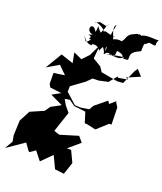

<svg xmlns="http://www.w3.org/2000/svg" viewBox="-205 -1239 1230 1455"><g transform="rotate(20 409.5 -511.0)"><path d="M725 -825 675 -713 627 -710 494 -734 469 -772 402 -812 410 -901 428 -956 367 -828 316 -774 248 -805 264 -723 163 -757 83 -623 178 -679 279 -580 330 -609 292 -625 153 -604 154 -517 168 -492 261 -481 194 -444 295 -396 218 -354 189 -312 82 -265 36 -178 32 -83 31 -58 40 -9 2 56 139 -38 177 15 186 23 230 -8 285 61 367 -21 414 78 488 87 521 -11 478 -102H444L535 -180L499 -223L354 -179L309 -194L333 -266L364 -358L325 -405L300 -449L340 -455L387 -422L480 -411L506 -327L526 -326L597 -310L681 -386L700 -387L697 -523L670 -567L677 -568L629 -527L615 -549L523 -474L502 -438L435 -428L389 -430L303 -507L304 -552L406 -626L446 -666L494 -667L568 -683L620 -746L624 -737L702 -750L680 -759L786 -804L743 -852ZM666 -1103C648 -1085 675 -1115 626 -1089C553 -1060 595 -1013 528 -993C538 -998 576 -980 557 -1006C479 -1027 422 -931 455 -940C415 -934 490 -964 459 -872C466 -858 482 -914 516 -875C521 -887 552 -890 616 -899C574 -859 541 -893 484 -871C545 -909 540 -844 549 -926C642 -913 568 -876 650 -890C654 -924 636 -950 717 -984C727 -994 716 -965 724 -1053C725 -1025 752 -1083 780 -1069C779 -1082 812 -1089 744 -1070C848 -1051 786 -1063 819 -1109C800 -1103 708 -1121 679 -1094L693 -1091ZM429 -1103C385 -1048 428 -1102 385 -1013C326 -1073 362 -1065 346 -1005C303 -1085 260 -992 334 -978C258 -956 347 -982 318 -941C348 -925 399 -965 334 -936C319 -934 306 -873 276 -958C278 -958 296 -895 357 -900C334 -910 386 -923 409 -895C446 -865 391 -866 456 -939C414 -906 432 -952 465 -868C511 -960 507 -926 467 -892C440 -936 504 -1007 505 -952C499 -998 442 -1084 478 -1109C469 -1041 442 -1003 497 -1022C414 -1020 404 -1064 405 -1001C428 -1051 312 -1089 317 -1070L353 -1087L409 -1074Z"/></g></svg>

Font: Hussar Lance
Style: Italic
Weight: 700
Foundry: Cannot Into Space Fonts, PlusOne Fonts
Version: Version 2.27